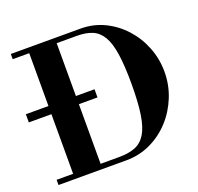

<svg xmlns="http://www.w3.org/2000/svg" viewBox="-145 -896 1073 1038"><g transform="rotate(-20 391.5 -377.0)"><path d="M20 0V-30H381Q435 -30 472.5 -44.9Q510 -59.7 533.5 -97.9Q557 -136 567.5 -204.4Q578 -272.9 578 -379Q578 -483.4 568 -550.7Q558 -618 535.5 -656Q513 -694 477 -709Q441 -724 390 -724H20V-754H421Q494 -754 556.8 -723.9Q619.6 -693.7 667.3 -641.4Q715 -589 741.5 -521.3Q768 -453.6 768 -380Q768 -305.3 740.5 -236.6Q713 -168 664.5 -115Q616 -62 551 -31Q486 0 411 0ZM115 -15V-754H273V-15ZM-15 -373V-420H380V-373Z"/></g></svg>

Font: Libre Bodoni
Style: Regular
Weight: 400
Designer: Pablo Impallari, Rodrigo Fuenzalida
Foundry: Impallari Type
Version: Version 2.005;gftools[0.9.23]